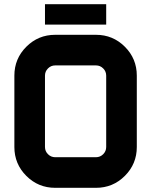

<svg xmlns="http://www.w3.org/2000/svg" viewBox="-20 -899 724 919"><path d="M439.5 -585.9H244.1Q224.1 -585.9 209.7 -571.5Q195.3 -557.1 195.3 -537.1V-195.3Q195.3 -175.3 209.7 -160.9Q224.1 -146.5 244.1 -146.5H439.5Q459.5 -146.5 473.9 -160.9Q488.3 -175.3 488.3 -195.3V-537.1Q488.3 -557.1 473.9 -571.5Q459.5 -585.9 439.5 -585.9ZM244.1 -732.4H439.5Q520.5 -732.4 577.6 -675.3Q634.8 -618.2 634.8 -537.1V-195.3Q634.8 -114.3 577.6 -57.1Q520.5 0 439.5 0H244.1Q163.1 0 106 -57.1Q48.8 -114.3 48.8 -195.3V-537.1Q48.8 -618.2 106 -675.3Q163.1 -732.4 244.1 -732.4ZM488.3 -781.2H195.3V-878.9H488.3Z"/></svg>

Font: Audex
Style: Regular
Weight: 400
Designer: GGBotNet
Foundry: GGBotNet
Version: 1.00